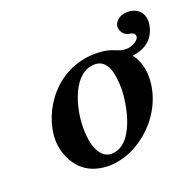

<svg xmlns="http://www.w3.org/2000/svg" viewBox="-106 -674 815 797"><g transform="rotate(-20 302.0 -275.0)"><path d="M72 -165C72 -111 103 12 246 12C383 12 527 -121 527 -279C527 -312 520 -348 494 -384C591 -395 604 -471 604 -497C604 -533 579 -562 535 -562C496 -562 475 -537 475 -517C475 -500 487 -479 508 -475C532 -471 536 -465 536 -453C536 -438 505 -419 479 -419C435 -419 429 -445 352 -445C172 -445 72 -285 72 -165ZM198 -173C198 -260 236 -404 333 -404C392 -404 403 -333 403 -272C403 -208 375 -31 271 -31C248 -31 198 -50 198 -173Z"/></g></svg>

Font: Linux Libertine O
Style: Bold Italic
Weight: 700
Italic angle: -11.5°
Designer: Philipp H. Poll
Foundry: Philipp H. Poll
Version: Version 4.1.0